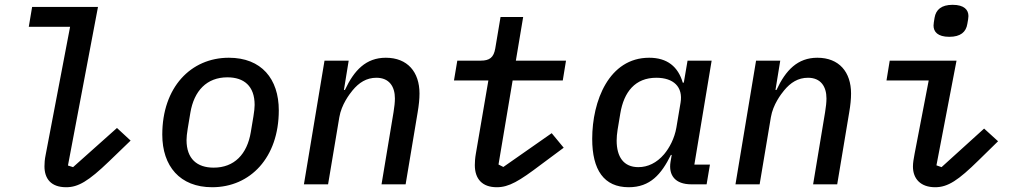

<svg xmlns="http://www.w3.org/2000/svg" viewBox="-20 -769 4241 801"><path d="M256 12.1C305.8 12.1 348.4 -12.4 435.4 -96.2L524.9 -182.5L468 -235.1L284.8 -71.7L263.5 -78.5L388.8 -740.1H114L100.1 -657.3H272.4L170.5 -123.2C166.5 -103.7 165.5 -88.4 165.5 -75.3C165.5 -23.8 192.5 12.1 256 12.1Z M865.1 12.1C1024.1 12.1 1143.1 -111.5 1143.1 -308.6C1143.1 -440 1070.7 -528.1 934.7 -528.1C775.9 -528.1 657 -404.5 657 -207.4C657 -76 730.5 12.1 865.1 12.1ZM758.2 -184.7C758.2 -196.7 759.9 -212.4 763.1 -232.2L774.1 -298.3C789.4 -390.3 842.7 -446.4 928.6 -446.4C998.2 -446.4 1042.3 -409.8 1042.3 -331.3C1042.3 -319.2 1040.5 -303.6 1037.3 -283.7L1026.3 -217.7C1011 -125.7 957.4 -69.6 871.4 -69.6C802.2 -69.6 758.2 -106.2 758.2 -184.7Z M1348.7 0 1395.6 -279.8C1404.5 -333.1 1438.2 -376.4 1450.6 -391.7C1477.6 -424.4 1508.9 -444.6 1550.4 -444.6C1603.7 -444.6 1627.5 -408 1627.5 -358.3C1627.5 -342.7 1625.4 -322.8 1621.8 -301.1L1571.7 0H1672.2L1722.3 -299.7C1727.6 -331 1730.1 -356.2 1730.1 -378.9C1730.1 -468.4 1680.4 -528.1 1589.5 -528.1C1507.1 -528.1 1457.4 -476.2 1419 -393.8H1414.8L1434.7 -516H1333.8L1247.9 0Z M2052.6 12.1C2103.3 12.1 2146 -13.5 2236.5 -82L2331.7 -152.7L2281.6 -213.4L2079.9 -72.4L2059.7 -82.7L2118.6 -433.2H2327.8L2341.3 -516H2132.1L2162.6 -698.2H2068.2L2046.2 -567.1C2039.8 -529.1 2022.4 -516 1985.4 -516H1887.8L1873.9 -433.2H2017.4L1965.2 -127.8C1962 -110.4 1960.9 -92 1960.9 -80.3C1960.9 -22.4 1991.8 12.1 2052.6 12.1Z M2603 12.1C2692.5 12.1 2739 -41.9 2778.8 -122.5H2782.3L2777.3 -93.4C2768.5 -38 2796.5 0 2864.3 0H2927.9L2941.8 -82.4H2876.8L2948.9 -516H2848.4L2832.7 -424H2828.5C2808.9 -491.1 2763.5 -528.1 2688.2 -528.1C2520.6 -528.1 2450.6 -348 2450.6 -189.6C2450.6 -60 2499.6 12.1 2603 12.1ZM2552.6 -182.5C2552.6 -196.7 2554 -211.6 2556.5 -227.6L2567.8 -295.5C2582.7 -385.7 2630 -444.6 2718 -444.6C2789.8 -444.6 2830.3 -406.6 2819.2 -340.6L2801.8 -236.9C2794 -191.4 2772.7 -152 2750.7 -125.7C2719.5 -89.1 2682.2 -71.7 2643.1 -71.7C2581.3 -71.7 2552.6 -115.1 2552.6 -182.5Z M3149.1 0 3196 -279.8C3204.9 -333.1 3238.6 -376.4 3251.1 -391.7C3278.1 -424.4 3309.3 -444.6 3350.9 -444.6C3404.1 -444.6 3427.9 -408 3427.9 -358.3C3427.9 -342.7 3425.8 -322.8 3422.2 -301.1L3372.2 0H3472.7L3522.7 -299.7C3528.1 -331 3530.5 -356.2 3530.5 -378.9C3530.5 -468.4 3480.8 -528.1 3389.9 -528.1C3307.5 -528.1 3257.8 -476.2 3219.5 -393.8H3215.2L3235.1 -516H3134.2L3048.3 0Z M3940.3 -615.4C3987.2 -615.4 4010.3 -635.3 4015.6 -669.4C4018.5 -685.4 4020.2 -694.2 4020.2 -702.1C4020.2 -727.6 4002.8 -748.9 3954.2 -748.9C3907.7 -748.9 3884.6 -729 3878.9 -695C3876.4 -679 3874.6 -670.1 3874.6 -662.3C3874.6 -636.7 3891.7 -615.4 3940.3 -615.4ZM3678.3 -433.2H3854.4L3795.5 -127.1C3791.5 -105.5 3788.7 -89.8 3788.7 -74.2C3788.7 -23.1 3820.7 12.1 3881.4 12.1C3934.7 12.1 3978 -17 4062.9 -100.5L4143.8 -179.7L4085.6 -232.6L3908 -71.7L3886.7 -79.2L3970.5 -516H3691.8Z"/></svg>

Font: Margiela Mono Italic Medium It
Style: Regular
Weight: 500
Designer: Mike Abbink, Paul van der Laan, Pieter van Rosmalen
Foundry: Bold Monday
Version: Version 2.003 2021